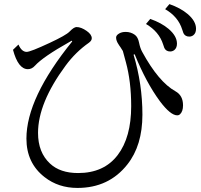

<svg xmlns="http://www.w3.org/2000/svg" viewBox="-20 -884 990 944"><path d="M70.8 -665Q86.4 -628.9 111.3 -628.9Q129.4 -628.9 224.6 -673.3Q304.2 -710.4 321.8 -728.5Q343.3 -751 356.4 -751Q378.9 -751 406.2 -731.9Q431.2 -714.4 431.2 -695.8Q431.2 -684.1 417 -673.8Q351.6 -627.9 302.7 -561.5Q167 -377.9 167 -230.5Q167 -134.8 225.6 -80.1Q275.4 -33.2 363.8 -33.2Q491.2 -33.2 558.6 -121.6Q625 -209 625 -361.8Q625 -482.9 599.1 -577.6Q584.5 -632.3 584 -633.3Q583.5 -633.8 572.3 -651.9L566.4 -660.2L564 -664.1Q550.8 -683.1 550.8 -699.2Q550.8 -710.9 566.4 -719.7Q579.1 -727.1 598.1 -727.1Q623.5 -727.1 643.6 -712.4Q658.2 -701.2 663.6 -674.8Q668.9 -647.5 679.2 -628.9Q759.8 -481 842.8 -435.1Q879.9 -414.6 879.9 -366.2Q879.9 -335.9 864.7 -321.8Q859.4 -316.9 851.6 -316.9Q818.4 -316.9 766.6 -385.7Q698.7 -477.5 642.1 -617.2L636.7 -615.2Q680.2 -470.2 680.2 -320.3Q680.2 -168.5 606 -75.2Q515.1 40 360.8 40Q267.1 40 199.2 -13.2Q109.9 -82.5 109.9 -202.6Q109.9 -402.3 335 -680.2L333 -684.1L320.8 -677.2Q191.4 -604.5 151.9 -561Q136.7 -543.9 117.2 -543.9Q69.3 -543.9 43.9 -639.2ZM718.8 -791Q773.9 -771.5 808.6 -742.2Q850.1 -707 850.1 -669.4Q850.1 -648.4 836.9 -637.7Q827.6 -630.9 816.9 -630.9Q796.4 -630.9 788.1 -647.9Q786.6 -650.9 782.2 -665Q762.2 -728.5 697.8 -766.1ZM813 -863.8Q867.7 -844.7 902.3 -815.4Q943.8 -780.3 943.8 -742.7Q943.8 -721.2 930.7 -710.9Q921.9 -704.1 910.6 -704.1Q890.1 -704.1 881.8 -721.2Q880.4 -724.1 876 -738.3Q856.4 -801.8 792 -838.9Z"/></svg>

Font: BIZ UDPMincho
Style: Regular
Weight: 400
Designer: TypeBank Co., Ltd.
Foundry: Morisawa Inc.
Version: Version 1.06